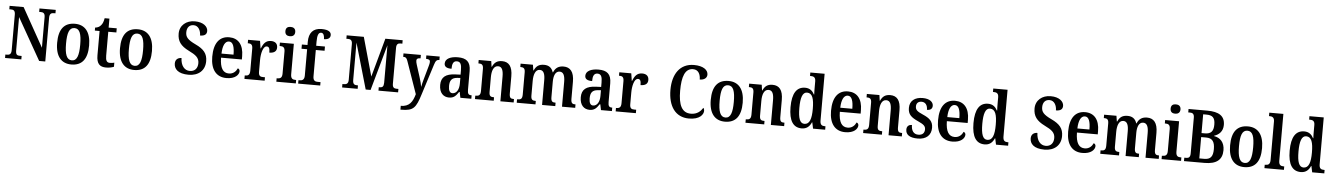

<svg xmlns="http://www.w3.org/2000/svg" viewBox="-31 -1579 18175 2620"><g transform="rotate(5 9056.5 -269.0)"><path d="M27 0H250V-47H227C190 -47 169 -55 169 -116V-573L494 0H578V-598C578 -655 602 -667 636 -667H659V-714H436V-667H458C491 -667 516 -656 516 -602V-183L219 -714H27V-667H49C81 -667 108 -659 108 -602V-116C108 -55 82 -47 45 -47H27Z M935 10C1079 10 1155 -81 1155 -269C1155 -457 1072 -548 938 -548C792 -548 717 -457 717 -269C717 -81 800 10 935 10ZM937 -47C865 -47 839 -124 839 -269C839 -415 864 -489 936 -489C1008 -489 1033 -415 1033 -269C1033 -124 1008 -47 937 -47Z M1411 10C1461 10 1500 -2 1518 -10V-66C1499 -61 1480 -58 1456 -58C1415 -58 1399 -85 1399 -151V-479H1510V-536H1399V-659H1334C1325 -609 1313 -581 1295 -561C1278 -539 1251 -523 1215 -520V-479H1280V-147C1280 -30 1325 10 1411 10Z M1796 10C1940 10 2016 -81 2016 -269C2016 -457 1933 -548 1799 -548C1653 -548 1578 -457 1578 -269C1578 -81 1661 10 1796 10ZM1798 -47C1726 -47 1700 -124 1700 -269C1700 -415 1725 -489 1797 -489C1869 -489 1894 -415 1894 -269C1894 -124 1869 -47 1798 -47Z M2541 10C2676 10 2765 -67 2765 -195C2765 -298 2716 -357 2601 -411C2489 -464 2460 -501 2460 -565C2460 -631 2495 -670 2552 -670C2619 -670 2651 -603 2651 -537C2715 -537 2743 -562 2743 -607C2743 -665 2683 -724 2564 -724C2447 -724 2358 -652 2358 -538C2358 -435 2403 -372 2517 -316C2613 -269 2661 -234 2661 -159C2661 -89 2622 -43 2553 -43C2481 -43 2429 -104 2426 -209C2379 -209 2341 -183 2341 -128C2341 -55 2393 10 2541 10Z M3060 10C3180 10 3231 -51 3231 -98C3231 -118 3219 -131 3204 -136C3184 -92 3147 -55 3087 -55C3007 -55 2965 -119 2963 -261H3248V-306C3248 -464 3173 -548 3051 -548C2918 -548 2842 -452 2842 -264C2842 -91 2918 10 3060 10ZM3129 -317H2964C2967 -428 2999 -490 3053 -490C3108 -490 3129 -422 3129 -317Z M3306 0H3583V-47H3558C3522 -47 3496 -55 3496 -114V-275C3496 -360 3519 -468 3571 -468C3604 -468 3613 -442 3613 -387C3679 -387 3713 -414 3713 -465C3713 -514 3685 -547 3622 -547C3552 -547 3519 -502 3493 -434H3489L3473 -536H3309V-489H3312C3350 -489 3376 -480 3376 -421V-119C3376 -56 3348 -47 3309 -47H3306Z M3873 -634C3910 -634 3941 -652 3941 -698C3941 -745 3910 -762 3873 -762C3834 -762 3806 -745 3806 -698C3806 -652 3834 -634 3873 -634ZM3743 0H4010V-47H4000C3962 -47 3936 -59 3936 -120V-536H3745V-489H3756C3792 -489 3818 -477 3818 -420V-117C3818 -59 3791 -47 3753 -47H3743Z M4042 0H4344V-47H4306C4274 -47 4242 -55 4242 -116V-478H4362V-536H4242V-593C4242 -679 4257 -719 4295 -719C4331 -719 4340 -672 4340 -635C4404 -635 4427 -663 4427 -698C4427 -736 4399 -770 4296 -770C4179 -770 4123 -701 4123 -580V-536H4046V-478H4123V-116C4123 -55 4088 -47 4059 -47H4042Z M4644 0H4857V-47H4850C4810 -47 4786 -55 4786 -116V-627L4967 0H5034L5210 -628V-114C5209 -59 5191 -47 5152 -47H5142V0H5411V-47H5388C5352 -47 5330 -59 5330 -110V-604C5330 -655 5355 -667 5383 -667H5411V-714H5174L5028 -183L4879 -714H4644V-667H4669C4699 -667 4725 -655 4725 -603V-111C4725 -58 4699 -47 4662 -47H4644Z M5463 180V232H5476C5643 232 5675 186 5734 -3L5865 -416C5883 -475 5899 -489 5932 -489H5934V-536H5751V-489H5755C5790 -487 5807 -479 5807 -452C5807 -436 5802 -415 5797 -398L5743 -206C5733 -169 5724 -135 5718 -101C5714 -131 5701 -182 5684 -235L5632 -398C5625 -420 5621 -438 5621 -453C5621 -476 5634 -489 5672 -489H5676V-536H5438V-489H5442C5472 -489 5484 -480 5499 -439L5654 4C5624 111 5580 180 5463 180Z M6108 10C6176 10 6202 -23 6240 -78H6248L6264 0H6414V-47H6411C6372 -47 6358 -63 6358 -118V-375C6358 -502 6299 -548 6183 -548C6084 -548 6010 -515 6010 -448C6010 -404 6043 -384 6109 -384C6109 -450 6124 -492 6174 -492C6227 -492 6239 -448 6239 -373V-315L6168 -312C6038 -307 5974 -259 5974 -152C5974 -41 6033 10 6108 10ZM6150 -53C6113 -53 6096 -87 6096 -147C6096 -222 6121 -261 6197 -267L6240 -270V-191C6240 -110 6205 -53 6150 -53Z M6464 0H6721V-47H6717C6678 -47 6654 -55 6654 -113V-315C6654 -398 6675 -474 6740 -474C6794 -474 6812 -423 6812 -338V0H6994V-47H6990C6951 -47 6931 -56 6931 -118V-352C6931 -489 6880 -548 6788 -548C6722 -548 6683 -521 6655 -459H6651L6640 -536H6468V-489H6473C6510 -489 6536 -480 6536 -422V-118C6536 -56 6509 -47 6470 -47H6464Z M7036 0H7293V-47H7290C7252 -47 7227 -55 7227 -113V-315C7227 -399 7249 -474 7311 -474C7364 -474 7383 -424 7383 -338V0H7564V-47H7560C7522 -47 7501 -56 7501 -118V-328C7501 -406 7523 -474 7583 -474C7636 -474 7656 -424 7656 -338V0H7837V-47H7835C7796 -47 7775 -56 7775 -118V-352C7775 -489 7721 -548 7630 -548C7565 -548 7519 -521 7493 -456H7489C7468 -523 7423 -548 7363 -548C7294 -548 7255 -521 7228 -459H7223L7211 -536H7042V-490H7044C7083 -490 7108 -481 7108 -423V-118C7108 -56 7083 -47 7045 -47H7036Z M8034 10C8102 10 8128 -23 8166 -78H8174L8190 0H8340V-47H8337C8298 -47 8284 -63 8284 -118V-375C8284 -502 8225 -548 8109 -548C8010 -548 7936 -515 7936 -448C7936 -404 7969 -384 8035 -384C8035 -450 8050 -492 8100 -492C8153 -492 8165 -448 8165 -373V-315L8094 -312C7964 -307 7900 -259 7900 -152C7900 -41 7959 10 8034 10ZM8076 -53C8039 -53 8022 -87 8022 -147C8022 -222 8047 -261 8123 -267L8166 -270V-191C8166 -110 8131 -53 8076 -53Z M8391 0H8668V-47H8643C8607 -47 8581 -55 8581 -114V-275C8581 -360 8604 -468 8656 -468C8689 -468 8698 -442 8698 -387C8764 -387 8798 -414 8798 -465C8798 -514 8770 -547 8707 -547C8637 -547 8604 -502 8578 -434H8574L8558 -536H8394V-489H8397C8435 -489 8461 -480 8461 -421V-119C8461 -56 8433 -47 8394 -47H8391Z M9395 10C9543 10 9593 -62 9593 -113C9593 -129 9588 -145 9579 -152C9548 -105 9504 -58 9415 -58C9292 -58 9243 -163 9243 -358C9243 -551 9284 -666 9394 -666C9471 -666 9496 -598 9496 -533C9559 -533 9595 -564 9595 -609C9595 -672 9529 -724 9402 -724C9210 -724 9110 -576 9110 -358C9110 -137 9207 10 9395 10Z M9888 10C10032 10 10108 -81 10108 -269C10108 -457 10025 -548 9891 -548C9745 -548 9670 -457 9670 -269C9670 -81 9753 10 9888 10ZM9890 -47C9818 -47 9792 -124 9792 -269C9792 -415 9817 -489 9889 -489C9961 -489 9986 -415 9986 -269C9986 -124 9961 -47 9890 -47Z M10169 0H10426V-47H10422C10383 -47 10359 -55 10359 -113V-315C10359 -398 10380 -474 10445 -474C10499 -474 10517 -423 10517 -338V0H10699V-47H10695C10656 -47 10636 -56 10636 -118V-352C10636 -489 10585 -548 10493 -548C10427 -548 10388 -521 10360 -459H10356L10345 -536H10173V-489H10178C10215 -489 10241 -480 10241 -422V-118C10241 -56 10214 -47 10175 -47H10169Z M10939 10C11007 10 11047 -26 11073 -85H11077L11095 0H11261V-47H11253C11212 -47 11187 -60 11187 -120V-760H10991V-713H10998C11036 -713 11068 -705 11068 -647V-574C11068 -537 11068 -496 11070 -465H11066C11041 -513 11004 -547 10939 -547C10826 -547 10763 -460 10763 -267C10763 -75 10826 10 10939 10ZM10971 -55C10909 -55 10884 -125 10884 -267C10884 -406 10909 -483 10971 -483C11045 -483 11068 -406 11068 -268C11068 -132 11043 -55 10971 -55Z M11536 10C11656 10 11707 -51 11707 -98C11707 -118 11695 -131 11680 -136C11660 -92 11623 -55 11563 -55C11483 -55 11441 -119 11439 -261H11724V-306C11724 -464 11649 -548 11527 -548C11394 -548 11318 -452 11318 -264C11318 -91 11394 10 11536 10ZM11605 -317H11440C11443 -428 11475 -490 11529 -490C11584 -490 11605 -422 11605 -317Z M11781 0H12038V-47H12034C11995 -47 11971 -55 11971 -113V-315C11971 -398 11992 -474 12057 -474C12111 -474 12129 -423 12129 -338V0H12311V-47H12307C12268 -47 12248 -56 12248 -118V-352C12248 -489 12197 -548 12105 -548C12039 -548 12000 -521 11972 -459H11968L11957 -536H11785V-489H11790C11827 -489 11853 -480 11853 -422V-118C11853 -56 11826 -47 11787 -47H11781Z M12529 10C12646 10 12712 -52 12712 -153C12712 -243 12662 -283 12572 -322C12493 -357 12467 -376 12467 -425C12467 -468 12492 -495 12539 -495C12589 -495 12621 -458 12621 -391C12670 -391 12695 -413 12695 -453C12695 -502 12649 -547 12549 -547C12444 -547 12373 -495 12373 -397C12373 -307 12418 -269 12517 -224C12591 -190 12618 -169 12618 -123C12618 -75 12591 -43 12532 -43C12468 -43 12435 -91 12435 -168C12399 -168 12364 -150 12364 -99C12364 -30 12416 10 12529 10Z M13002 10C13122 10 13173 -51 13173 -98C13173 -118 13161 -131 13146 -136C13126 -92 13089 -55 13029 -55C12949 -55 12907 -119 12905 -261H13190V-306C13190 -464 13115 -548 12993 -548C12860 -548 12784 -452 12784 -264C12784 -91 12860 10 13002 10ZM13071 -317H12906C12909 -428 12941 -490 12995 -490C13050 -490 13071 -422 13071 -317Z M13445 10C13513 10 13553 -26 13579 -85H13583L13601 0H13767V-47H13759C13718 -47 13693 -60 13693 -120V-760H13497V-713H13504C13542 -713 13574 -705 13574 -647V-574C13574 -537 13574 -496 13576 -465H13572C13547 -513 13510 -547 13445 -547C13332 -547 13269 -460 13269 -267C13269 -75 13332 10 13445 10ZM13477 -55C13415 -55 13390 -125 13390 -267C13390 -406 13415 -483 13477 -483C13551 -483 13574 -406 13574 -268C13574 -132 13549 -55 13477 -55Z M14265 10C14400 10 14489 -67 14489 -195C14489 -298 14440 -357 14325 -411C14213 -464 14184 -501 14184 -565C14184 -631 14219 -670 14276 -670C14343 -670 14375 -603 14375 -537C14439 -537 14467 -562 14467 -607C14467 -665 14407 -724 14288 -724C14171 -724 14082 -652 14082 -538C14082 -435 14127 -372 14241 -316C14337 -269 14385 -234 14385 -159C14385 -89 14346 -43 14277 -43C14205 -43 14153 -104 14150 -209C14103 -209 14065 -183 14065 -128C14065 -55 14117 10 14265 10Z M14784 10C14904 10 14955 -51 14955 -98C14955 -118 14943 -131 14928 -136C14908 -92 14871 -55 14811 -55C14731 -55 14689 -119 14687 -261H14972V-306C14972 -464 14897 -548 14775 -548C14642 -548 14566 -452 14566 -264C14566 -91 14642 10 14784 10ZM14853 -317H14688C14691 -428 14723 -490 14777 -490C14832 -490 14853 -422 14853 -317Z M15029 0H15286V-47H15283C15245 -47 15220 -55 15220 -113V-315C15220 -399 15242 -474 15304 -474C15357 -474 15376 -424 15376 -338V0H15557V-47H15553C15515 -47 15494 -56 15494 -118V-328C15494 -406 15516 -474 15576 -474C15629 -474 15649 -424 15649 -338V0H15830V-47H15828C15789 -47 15768 -56 15768 -118V-352C15768 -489 15714 -548 15623 -548C15558 -548 15512 -521 15486 -456H15482C15461 -523 15416 -548 15356 -548C15287 -548 15248 -521 15221 -459H15216L15204 -536H15035V-490H15037C15076 -490 15101 -481 15101 -423V-118C15101 -56 15076 -47 15038 -47H15029Z M15999 -634C16036 -634 16067 -652 16067 -698C16067 -745 16036 -762 15999 -762C15960 -762 15932 -745 15932 -698C15932 -652 15960 -634 15999 -634ZM15869 0H16136V-47H16126C16088 -47 16062 -59 16062 -120V-536H15871V-489H15882C15918 -489 15944 -477 15944 -420V-117C15944 -59 15917 -47 15879 -47H15869Z M16176 0H16458C16621 0 16700 -64 16700 -195C16700 -302 16641 -362 16556 -376V-381C16621 -402 16675 -450 16675 -539C16675 -662 16592 -714 16432 -714H16176V-667H16202C16231 -667 16258 -657 16258 -603V-114C16258 -61 16237 -47 16203 -47H16176ZM16426 -402H16381V-659H16425C16507 -659 16545 -629 16545 -533C16545 -442 16512 -402 16426 -402ZM16449 -55H16381V-347H16450C16536 -347 16568 -298 16568 -198C16568 -93 16531 -55 16449 -55Z M17002 10C17146 10 17222 -81 17222 -269C17222 -457 17139 -548 17005 -548C16859 -548 16784 -457 16784 -269C16784 -81 16867 10 17002 10ZM17004 -47C16932 -47 16906 -124 16906 -269C16906 -415 16931 -489 17003 -489C17075 -489 17100 -415 17100 -269C17100 -124 17075 -47 17004 -47Z M17278 0H17545V-47H17535C17497 -47 17471 -59 17471 -120V-760H17278V-713H17288C17316 -713 17352 -705 17352 -648V-120C17352 -59 17326 -47 17288 -47H17278Z M17776 10C17844 10 17884 -26 17910 -85H17914L17932 0H18098V-47H18090C18049 -47 18024 -60 18024 -120V-760H17828V-713H17835C17873 -713 17905 -705 17905 -647V-574C17905 -537 17905 -496 17907 -465H17903C17878 -513 17841 -547 17776 -547C17663 -547 17600 -460 17600 -267C17600 -75 17663 10 17776 10ZM17808 -55C17746 -55 17721 -125 17721 -267C17721 -406 17746 -483 17808 -483C17882 -483 17905 -406 17905 -268C17905 -132 17880 -55 17808 -55Z"/></g></svg>

Font: Noto Serif Myanmar Condensed SemiBold
Style: Regular
Weight: 600
Width: 3
Designer: Ben Mitchell and the Monotype Design Team
Foundry: Monotype Imaging Inc.
Version: Version 2.106